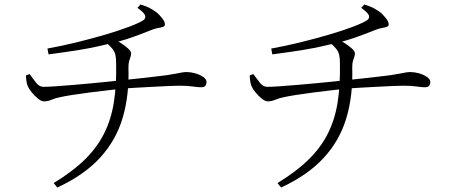

<svg xmlns="http://www.w3.org/2000/svg" viewBox="-20 -789 2040 858"><path d="M220 29Q304 -22 359 -76Q414 -130 445.5 -193Q477 -256 489 -333Q501 -410 499 -507Q499 -530 495.5 -544.5Q492 -559 481.5 -572Q471 -585 450 -602L480 -617Q497 -611 517 -598.5Q537 -586 551.5 -573Q566 -560 566 -551Q566 -542 563 -534.5Q560 -527 557 -516Q554 -505 554 -487Q558 -363 528 -262Q498 -161 426.5 -83.5Q355 -6 236 49ZM176 -336Q165 -336 150 -348Q135 -360 122 -376Q109 -392 104 -404Q97 -421 96 -452L112 -458Q128 -436 142 -418.5Q156 -401 174 -401Q195 -401 230.5 -403.5Q266 -406 308 -409.5Q350 -413 392 -417Q434 -421 468 -424.5Q502 -428 521 -430Q556 -434 596 -438Q636 -442 671 -446.5Q706 -451 725 -453Q757 -458 772 -461Q787 -464 795.5 -465.5Q804 -467 814 -467Q832 -467 852 -461.5Q872 -456 887.5 -445.5Q903 -435 903 -422Q903 -413 898 -406Q893 -399 877 -399Q866 -399 841.5 -402.5Q817 -406 781 -406Q763 -406 731 -404.5Q699 -403 661.5 -401Q624 -399 588 -397Q552 -395 526 -393Q501 -390 461.5 -385.5Q422 -381 379.5 -375.5Q337 -370 302 -364.5Q267 -359 250 -355Q228 -351 211 -343.5Q194 -336 176 -336ZM192 -572Q258 -584 325 -600.5Q392 -617 453 -635Q514 -653 558.5 -670Q603 -687 621 -699Q632 -707 628.5 -719.5Q625 -732 594 -754L608 -769Q635 -761 653.5 -750.5Q672 -740 683 -731Q693 -722 705 -707Q717 -692 717 -680Q717 -672 708.5 -669Q700 -666 687.5 -664Q675 -662 662 -657Q634 -646 605 -635Q576 -624 545.5 -614Q515 -604 483 -597Q453 -590 418.5 -582Q384 -574 332 -565.5Q280 -557 197 -546Z M1220 29Q1304 -22 1359 -76Q1414 -130 1445.5 -193Q1477 -256 1489 -333Q1501 -410 1499 -507Q1499 -530 1495.5 -544.5Q1492 -559 1481.5 -572Q1471 -585 1450 -602L1480 -617Q1497 -611 1517 -598.5Q1537 -586 1551.5 -573Q1566 -560 1566 -551Q1566 -542 1563 -534.5Q1560 -527 1557 -516Q1554 -505 1554 -487Q1558 -363 1528 -262Q1498 -161 1426.5 -83.5Q1355 -6 1236 49ZM1176 -336Q1165 -336 1150 -348Q1135 -360 1122 -376Q1109 -392 1104 -404Q1097 -421 1096 -452L1112 -458Q1128 -436 1142 -418.5Q1156 -401 1174 -401Q1195 -401 1230.5 -403.5Q1266 -406 1308 -409.5Q1350 -413 1392 -417Q1434 -421 1468 -424.5Q1502 -428 1521 -430Q1556 -434 1596 -438Q1636 -442 1671 -446.5Q1706 -451 1725 -453Q1757 -458 1772 -461Q1787 -464 1795.5 -465.5Q1804 -467 1814 -467Q1832 -467 1852 -461.5Q1872 -456 1887.5 -445.5Q1903 -435 1903 -422Q1903 -413 1898 -406Q1893 -399 1877 -399Q1866 -399 1841.5 -402.5Q1817 -406 1781 -406Q1763 -406 1731 -404.5Q1699 -403 1661.5 -401Q1624 -399 1588 -397Q1552 -395 1526 -393Q1501 -390 1461.5 -385.5Q1422 -381 1379.5 -375.5Q1337 -370 1302 -364.5Q1267 -359 1250 -355Q1228 -351 1211 -343.5Q1194 -336 1176 -336ZM1192 -572Q1258 -584 1325 -600.5Q1392 -617 1453 -635Q1514 -653 1558.5 -670Q1603 -687 1621 -699Q1632 -707 1628.5 -719.5Q1625 -732 1594 -754L1608 -769Q1635 -761 1653.5 -750.5Q1672 -740 1683 -731Q1693 -722 1705 -707Q1717 -692 1717 -680Q1717 -672 1708.5 -669Q1700 -666 1687.5 -664Q1675 -662 1662 -657Q1634 -646 1605 -635Q1576 -624 1545.5 -614Q1515 -604 1483 -597Q1453 -590 1418.5 -582Q1384 -574 1332 -565.5Q1280 -557 1197 -546Z"/></svg>

Font: Noto Serif HK ExtraLight Light
Style: Regular
Weight: 300
Version: Version 2.002-H1;hotconv 1.1.0;makeotfexe 2.6.0